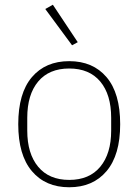

<svg xmlns="http://www.w3.org/2000/svg" viewBox="-20 -778 584 810"><path d="M272 12Q172 12 114.5 -56Q57 -124 57 -254Q57 -385 114.5 -452.5Q172 -520 272 -520Q372 -520 429.5 -452.5Q487 -385 487 -254Q487 -124 429.5 -56Q372 12 272 12ZM272 -19Q357 -19 403 -74.5Q449 -130 449 -227V-281Q449 -379 403 -434Q357 -489 272 -489Q187 -489 141 -434Q95 -379 95 -281V-227Q95 -130 141 -74.5Q187 -19 272 -19ZM171 -740 203 -758 308 -600 284 -587Z"/></svg>

Font: IBM Plex Sans Hebrew ExtLt
Style: Regular
Weight: 200
Designer: Mike Abbink, Paul van der Laan, Pieter van Rosmalen, Yanek Iontef
Foundry: Bold Monday
Version: Version 1.3